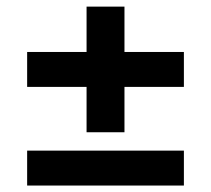

<svg xmlns="http://www.w3.org/2000/svg" viewBox="-20 -596 638 580"><path d="M62 -35.5V-141H535.5V-35.5ZM356 -196.5H241.5V-576H356ZM62 -333.5V-439H535.5V-333.5Z"/></svg>

Font: Anek Gujarati SemiExpanded SemiBold
Style: Regular
Weight: 600
Width: 6
Designer: Mrunmayee Ghaisas (Gujarati), Yesha Goshar (Latin)
Foundry: Ek Type
Version: Version 1.003